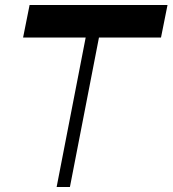

<svg xmlns="http://www.w3.org/2000/svg" viewBox="-20 -750 692 770"><path d="M72.6 -599.5 98.7 -730H651.8L625.7 -599.5ZM207.1 0 345.6 -712.8H398.9L260.4 0Z"/></svg>

Font: Savate ExtraLight
Style: Italic
Weight: 200
Italic angle: -11°
Designer: Max Esnée
Foundry: Plomb Type
Version: Version 2.000